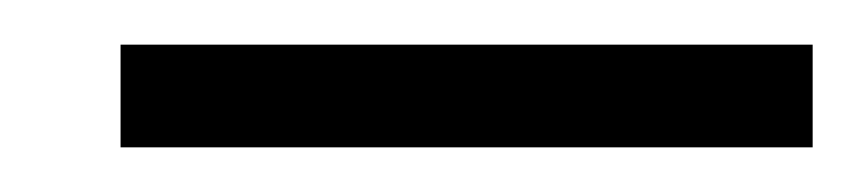

<svg xmlns="http://www.w3.org/2000/svg" viewBox="-20 -673 384 86"><path d="M34 -653H344V-607H34Z"/></svg>

Font: Oakes Grotesk Light
Style: Regular
Weight: 300
Designer: Samuel Oakes
Foundry: Samuel Oakes
Version: Version 1.000;PS 001.000;hotconv 1.0.88;makeotf.lib2.5.64775